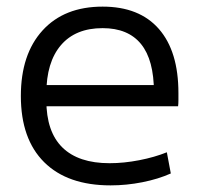

<svg xmlns="http://www.w3.org/2000/svg" viewBox="-20 -550 600 580"><path d="M314 10Q184 10 113.5 -60Q43 -130 43 -260Q43 -386 108.5 -458Q174 -530 290 -530Q401 -530 460 -462.5Q519 -395 519 -269Q519 -259 519 -248Q519 -237 518 -229H86V-293H460L445 -272Q445 -369 406 -417Q367 -465 290 -465Q208 -465 164 -413.5Q120 -362 120 -267V-247Q120 -152 168.5 -104.5Q217 -57 311 -57Q354 -57 400.5 -66Q447 -75 484 -90L496 -26Q458 -9 410 0.5Q362 10 314 10Z"/></svg>

Font: M PLUS 1 Thin
Style: Regular
Weight: 400
Version: Version 1.001